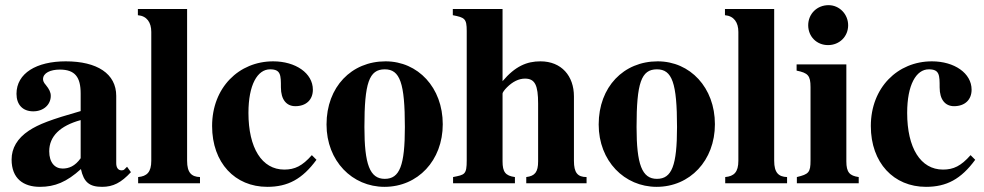

<svg xmlns="http://www.w3.org/2000/svg" viewBox="-20 -711 3818 745"><path d="M293 -97C271 -66 247 -57 223 -57C193 -57 171 -80 171 -124C171 -182 213 -223 293 -245ZM473 -64 463 -54C460 -51 457 -50 452 -50C438 -50 431 -61 431 -78V-339C431 -425 357 -473 235 -473C122 -473 44 -427 44 -347C44 -305 68 -279 109 -279C149 -279 177 -305 177 -339C177 -353 171 -365 158 -381C149 -391 147 -398 147 -404C147 -428 176 -441 212 -441C271 -441 293 -412 293 -348V-280C177 -247 130 -229 92 -204C47 -174 25 -136 25 -92C25 -18 71 14 135 14C193 14 239 -5 294 -55C305 -4 327 14 376 14C419 14 450 -2 488 -43Z M756 0V-24C723 -25 706 -41 706 -87V-676H515V-652C550 -649 567 -624 567 -587V-87C567 -43 550 -27 516 -24V0Z M1190 -109C1153 -67 1124 -53 1083 -53C996 -53 944 -137 944 -273C944 -382 979 -442 1028 -442C1070 -442 1070 -419 1070 -372C1070 -324 1092 -299 1126 -299C1168 -299 1194 -324 1194 -363C1194 -427 1127 -473 1040 -473C907 -473 803 -371 803 -222C803 -79 892 14 1017 14C1097 14 1153 -16 1208 -91Z M1551 -218C1551 -69 1531 -17 1473 -17C1415 -17 1394 -73 1394 -218C1394 -389 1412 -442 1473 -442C1532 -442 1551 -389 1551 -218ZM1698 -229C1698 -371 1602 -473 1476 -473C1344 -473 1247 -374 1247 -228C1247 -86 1347 14 1472 14C1601 14 1698 -88 1698 -229Z M2256 0V-24C2221 -24 2207 -41 2207 -87V-337C2207 -416 2159 -473 2077 -473C2024 -473 1979 -454 1930 -396V-676H1737V-652C1783 -643 1791 -639 1791 -591V-89C1791 -33 1783 -33 1738 -24V0H1978V-24C1941 -29 1930 -44 1930 -85V-348C1930 -352 1937 -362 1947 -372C1969 -394 1993 -406 2017 -406C2056 -406 2068 -380 2068 -309V-85C2068 -44 2056 -28 2022 -24V0Z M2607 -218C2607 -69 2587 -17 2529 -17C2471 -17 2450 -73 2450 -218C2450 -389 2468 -442 2529 -442C2588 -442 2607 -389 2607 -218ZM2754 -229C2754 -371 2658 -473 2532 -473C2400 -473 2303 -374 2303 -228C2303 -86 2403 14 2528 14C2657 14 2754 -88 2754 -229Z M3034 0V-24C3001 -25 2984 -41 2984 -87V-676H2793V-652C2828 -649 2845 -624 2845 -587V-87C2845 -43 2828 -27 2794 -24V0Z M3312 0V-24C3277 -29 3264 -42 3264 -85V-461H3071V-437C3115 -428 3125 -418 3125 -373V-88C3125 -42 3118 -35 3072 -24V0ZM3271 -613C3271 -656 3237 -691 3195 -691C3150 -691 3116 -657 3116 -613C3116 -569 3149 -536 3193 -536C3237 -536 3271 -569 3271 -613Z M3746 -109C3709 -67 3680 -53 3639 -53C3552 -53 3500 -137 3500 -273C3500 -382 3535 -442 3584 -442C3626 -442 3626 -419 3626 -372C3626 -324 3648 -299 3682 -299C3724 -299 3750 -324 3750 -363C3750 -427 3683 -473 3596 -473C3463 -473 3359 -371 3359 -222C3359 -79 3448 14 3573 14C3653 14 3709 -16 3764 -91Z"/></svg>

Font: XITS Math
Style: Bold
Weight: 700
Designer: MicroPress Inc., with final additions and corrections provided by Coen Hoffman, Elsevier (retired)
Version: Version 1.302